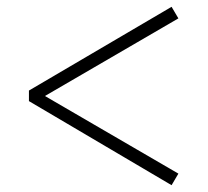

<svg xmlns="http://www.w3.org/2000/svg" viewBox="-20 -640 611 564"><path d="M65 -343V-374L484 -620L504 -586L112 -358L504 -130L484 -96Z"/></svg>

Font: Minh Nguyen ExtraLight
Style: Regular
Weight: 250
Designer: Ryoko NISHIZUKA 西塚涼子 (kana & ideographs); Frank Grießhammer (Latin, Greek & Cyrillic); Wenlong ZHANG 张文龙 (bopomofo); San
Foundry: Adobe
Version: Version 1.100;July 7, 2023;FontCreator 14.0.0.2814 64-bit